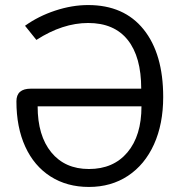

<svg xmlns="http://www.w3.org/2000/svg" viewBox="-20 -730 711 760"><path d="M45 -329Q45 -379 102 -379H539Q539 -505 485.5 -572Q432 -639 329 -639Q228 -639 124 -572L79 -628Q132 -666 198.5 -688Q265 -710 329 -710Q471 -710 548.5 -613.5Q626 -517 626 -346Q626 -239 589.5 -158.5Q553 -78 486.5 -34Q420 10 332 10Q245 10 180 -31.5Q115 -73 80 -149.5Q45 -226 45 -329ZM540 -309H129Q129 -193 183 -127Q237 -61 332 -61Q429 -61 484.5 -127Q540 -193 540 -309Z"/></svg>

Font: Niramit
Style: Regular
Weight: 400
Version: Version 1.000; ttfautohint (v1.6)